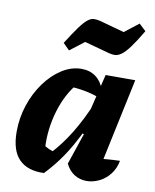

<svg xmlns="http://www.w3.org/2000/svg" viewBox="-87 -839 736 913"><g transform="rotate(10 281.5 -382.5)"><path d="M188 6Q109 9 67.5 -33Q26 -75 26 -166Q26 -232 46.5 -294Q67 -356 103 -405.5Q139 -455 184.5 -484Q230 -513 279 -513Q319 -513 347.5 -492Q376 -471 389 -433L388 -390Q317 -419 224 -421L272 -439Q247 -411 227 -373Q207 -335 194 -291.5Q181 -248 175.5 -202Q170 -156 173 -110L161 -128Q176 -118 192 -110.5Q208 -103 226 -100L205 -97Q251 -146 292 -213Q333 -280 369 -367L394 -342Q354 -239 305 -152Q256 -65 188 6ZM439 -33 412 -104Q441 -108 471.5 -110.5Q502 -113 534 -114Q527 -76 505.5 -48.5Q484 -21 454 -6.5Q424 8 393 8Q361 8 334.5 -8.5Q308 -25 292 -58L343 -209L326 -215L396 -504H539ZM204 -589 173 -620Q206 -672 227.5 -701.5Q249 -731 265 -743.5Q281 -756 294.5 -756.5Q308 -757 325 -753L445 -720L513 -773L546 -742Q514 -688 492 -658.5Q470 -629 453.5 -617.5Q437 -606 423 -605.5Q409 -605 394 -609L273 -642Z"/></g></svg>

Font: Piazzolla Thin Black
Style: Italic
Weight: 900
Italic angle: -11.3°
Version: Version 2.005